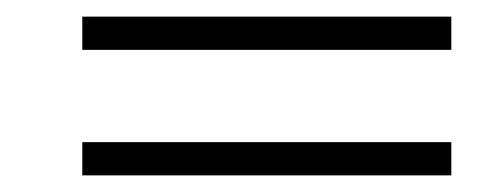

<svg xmlns="http://www.w3.org/2000/svg" viewBox="-20 -399 600 231"><path d="M79 -339V-379H523V-339ZM79 -188V-228H523V-188Z"/></svg>

Font: Baskervville
Style: Italic
Weight: 400
Italic angle: -18°
Designer: ANRT
Foundry: ANRT
Version: Version 1.100